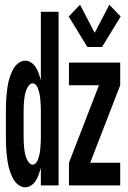

<svg xmlns="http://www.w3.org/2000/svg" viewBox="-20 -785 540 813"><path d="M350 -586 271 -715 319 -765 381 -646 443 -765 491 -715 412 -586ZM87 8Q72 8 59 -1.5Q46 -11 38.5 -23.5Q31 -36 25.5 -50.5Q20 -65 16.5 -79.5Q13 -94 11 -109Q9 -124 7.5 -139.5Q6 -155 5.5 -170Q5 -185 5 -200V-320Q5 -335 5.5 -350Q6 -365 7.5 -380.5Q9 -396 11 -411Q13 -426 16.5 -440.5Q20 -455 25.5 -469.5Q31 -484 38.5 -496.5Q46 -509 59 -518.5Q72 -528 87 -528Q101 -528 113 -519.5Q125 -511 132.5 -498.5Q140 -486 144.5 -473Q149 -460 153 -446V-735H228V0H153V-74Q149 -60 144.5 -47Q140 -34 132.5 -21.5Q125 -9 113 -0.5Q101 8 87 8ZM272 0V-96L399 -424H272V-520H489V-424L362 -96H489V0ZM118 -88Q126 -88 131.5 -94Q137 -100 140 -107.5Q143 -115 145 -122.5Q147 -130 148.5 -137.5Q150 -145 150.5 -153Q151 -161 151.5 -168.5Q152 -176 152.5 -184Q153 -192 153 -200V-320Q153 -328 152.5 -336Q152 -344 151.5 -351.5Q151 -359 150.5 -367Q150 -375 148.5 -382.5Q147 -390 145 -397.5Q143 -405 140 -412.5Q137 -420 131.5 -426Q126 -432 118 -432Q111 -432 105 -426Q99 -420 95.5 -413Q92 -406 89.5 -398.5Q87 -391 85.5 -383Q84 -375 83 -367.5Q82 -360 81.5 -352Q81 -344 80.5 -336Q80 -328 80 -320V-200Q80 -192 80.5 -184Q81 -176 81.5 -168Q82 -160 83 -152.5Q84 -145 85.5 -137Q87 -129 89.5 -121.5Q92 -114 95.5 -107Q99 -100 105 -94Q111 -88 118 -88Z"/></svg>

Font: Iosevka SS04
Style: Bold
Weight: 700
Monospace: yes
Designer: Belleve Invis
Foundry: Belleve Invis
Version: Version 19.0.0; ttfautohint (v1.8.4)